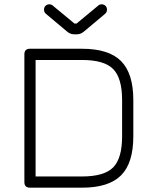

<svg xmlns="http://www.w3.org/2000/svg" viewBox="-20 -870 718 890"><path d="M209 -850Q219 -850 226 -843L325 -761H335L434 -843Q441 -850 451 -850Q462 -850 469 -843Q476 -836 476 -825Q476 -813 466 -805L367 -722Q353 -711 336 -711H324Q307 -711 293 -722L194 -805Q184 -813 184 -825Q184 -836 191 -843Q198 -850 209 -850ZM119 0Q93 0 93 -26V-618Q93 -644 119 -644H360Q484 -644 541 -587Q598 -530 598 -406V-238Q598 -114 541 -57Q484 0 360 0ZM145 -52H360Q463 -52 504.5 -94Q546 -136 546 -238V-406Q546 -508 504.5 -550Q463 -592 360 -592H145Z"/></svg>

Font: Jura
Style: Regular
Weight: 400
Designer: Daniel Johnson, Alexei Vanyashin
Foundry: Daniel Johnson
Version: Version 5.103